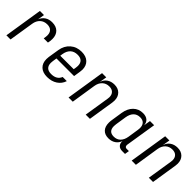

<svg xmlns="http://www.w3.org/2000/svg" viewBox="210 -1565 2581 2581"><g transform="rotate(45 1500.0 -275.0)"><path d="M545 -402Q545 -382 542 -359L536 -326H456L460 -353Q463 -371 463 -388Q463 -439 436 -466Q409 -493 357 -493Q297 -493 257 -456Q217 -419 207 -353L151 0H72L159 -550H237L221 -454Q243 -506 284.5 -533Q326 -560 385 -560Q461 -560 503 -518Q545 -476 545 -402Z M1122 -396Q1122 -383 1118 -353L1103 -256H768L759 -197Q756 -178 756 -161Q756 -110 783.5 -83.5Q811 -57 865 -57Q971 -57 1003 -139H1082Q1060 -70 999.5 -30Q939 10 854 10Q770 10 724 -34Q678 -78 678 -155Q678 -176 681 -197L706 -353Q721 -447 785.5 -503.5Q850 -560 945 -560Q1029 -560 1075.5 -516Q1122 -472 1122 -396ZM778 -318H1034L1040 -353Q1043 -373 1043 -389Q1043 -440 1016 -466.5Q989 -493 935 -493Q871 -493 832.5 -457Q794 -421 783 -353Z M1721 -408Q1721 -389 1718 -369L1660 0H1580L1637 -360Q1640 -377 1640 -391Q1640 -439 1613 -466Q1586 -493 1537 -493Q1478 -493 1438.5 -456Q1399 -419 1389 -353L1334 0H1254L1341 -550H1421L1404 -448H1405Q1422 -501 1465 -530.5Q1508 -560 1569 -560Q1639 -560 1680 -518.5Q1721 -477 1721 -408Z M2337 -64 2327 0H2272Q2226 0 2201.5 -27Q2177 -54 2181 -99Q2164 -48 2121.5 -19Q2079 10 2020 10Q1951 10 1913.5 -30Q1876 -70 1876 -143Q1876 -170 1880 -194L1905 -357Q1920 -452 1975 -506Q2030 -560 2111 -560Q2169 -560 2201.5 -532Q2234 -504 2236 -453L2252 -550H2331L2261 -112Q2260 -108 2260 -101Q2260 -84 2268.5 -74Q2277 -64 2293 -64ZM2221 -353Q2224 -371 2224 -387Q2224 -438 2198.5 -465.5Q2173 -493 2124 -493Q2066 -493 2030.5 -457Q1995 -421 1984 -353L1960 -197Q1957 -176 1957 -159Q1957 -57 2055 -57Q2113 -57 2149.5 -93.5Q2186 -130 2197 -197Z M2921 -408Q2921 -389 2918 -369L2860 0H2780L2837 -360Q2840 -377 2840 -391Q2840 -439 2813 -466Q2786 -493 2737 -493Q2678 -493 2638.5 -456Q2599 -419 2589 -353L2534 0H2454L2541 -550H2621L2604 -448H2605Q2622 -501 2665 -530.5Q2708 -560 2769 -560Q2839 -560 2880 -518.5Q2921 -477 2921 -408Z"/></g></svg>

Font: JetBrains Mono Semi Light
Style: Italic
Weight: 350
Italic angle: -9°
Monospace: yes
Designer: Philipp Nurullin, Konstantin Bulenkov
Foundry: JetBrains
Version: 2.002